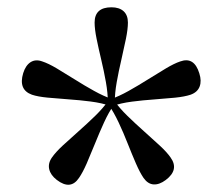

<svg xmlns="http://www.w3.org/2000/svg" viewBox="-20 -790 606 524"><path d="M293.2 -510.1H274.4Q274.4 -535.8 269 -566.1Q263.6 -596.5 256.3 -627Q249 -657.6 243.6 -684.2Q238.2 -710.9 238.2 -728.4Q238.2 -770.1 284.2 -770.1Q305.4 -770.1 317.3 -759.4Q329.1 -748.6 329.1 -728.4Q329.1 -710.9 323.7 -684.2Q318.3 -657.6 311.2 -627Q304 -596.5 298.6 -566.1Q293.2 -535.8 293.2 -510.1ZM286.6 -519.3 281.3 -500.9Q257.8 -509 227.7 -512.9Q197.6 -516.8 166.8 -518.9Q136.1 -521.1 109.7 -523.6Q83.4 -526.1 67.2 -531.5Q29.6 -545.1 43.3 -590.4Q50 -611.8 63.6 -620.4Q77.3 -629 95.5 -622.3Q112 -616.9 134.8 -603.4Q157.6 -589.9 183.9 -573.3Q210.1 -556.7 236.5 -542.1Q262.9 -527.4 286.6 -519.3ZM276.3 -515.9 291.2 -504.3Q276.6 -483.6 263.8 -455.5Q251 -427.4 239.2 -398Q227.4 -368.7 216.6 -343.8Q205.7 -319 195.6 -304.5Q172.6 -270.1 135 -299Q118.1 -312 114.3 -328.2Q110.6 -344.4 121.9 -360.4Q132 -374.9 151.6 -393.1Q171.3 -411.2 194.6 -431.9Q217.9 -452.5 239.8 -473.8Q261.7 -495.2 276.3 -515.9ZM276.3 -504.3 291.2 -515.9Q305.8 -495.2 327.8 -473.7Q349.9 -452.2 373.1 -431.6Q396.3 -410.9 415.8 -392.9Q435.3 -374.9 445.4 -360.4Q469.7 -326.8 432.3 -298.7Q414.9 -285.7 399.2 -286.7Q383.5 -287.7 371.7 -304.5Q361.8 -319 351 -343.8Q340.2 -368.7 328.6 -398Q317.1 -427.4 303.9 -455.5Q290.7 -483.6 276.3 -504.3ZM281.3 -519Q304.7 -527.1 331.1 -541.9Q357.5 -556.7 383.7 -573.2Q410 -589.6 432.8 -603.3Q455.6 -616.9 471.8 -622.3Q509.9 -636.1 524 -589.8Q530.7 -568.9 524.7 -553.5Q518.8 -538.2 500.1 -531.5Q483.9 -526.1 457.5 -523.4Q431.2 -520.8 400.6 -518.6Q370 -516.5 340 -512.6Q310.1 -508.7 286.6 -500.6Z"/></svg>

Font: Fraunces 144pt S100 Black
Style: Regular
Weight: 900
Version: Version 1.000